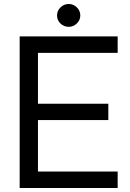

<svg xmlns="http://www.w3.org/2000/svg" viewBox="-20 -946 656 966"><path d="M572 0H79V-763H572V-680H171V-424H525V-342H171V-83H572ZM267 -868Q267 -892 284.5 -909Q302 -926 326 -926Q349 -926 366.5 -909Q384 -892 384 -868Q384 -845 366.5 -828Q349 -811 326 -811Q302 -811 284.5 -827.5Q267 -844 267 -868Z"/></svg>

Font: Open Sauce Sans
Style: Regular
Weight: 400
Designer: Alfredo Marco Pradil
Foundry: Creative Sauce Fz LLC
Version: Version 1.477